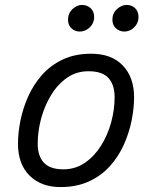

<svg xmlns="http://www.w3.org/2000/svg" viewBox="-20 -748 600 779"><path d="M225 11Q147 11 100 -35.5Q53 -82 53 -165Q53 -209 63 -259Q73 -309 94.5 -357Q116 -405 150.5 -444Q185 -483 234.5 -506.5Q284 -530 350 -530Q433 -530 478.5 -482Q524 -434 524 -354Q524 -309 514 -259Q504 -209 482.5 -161Q461 -113 426 -74Q391 -35 341 -12Q291 11 225 11ZM237 -61Q286 -61 324.5 -87.5Q363 -114 390 -157Q417 -200 431 -251.5Q445 -303 445 -354Q445 -404 420 -431.5Q395 -459 339 -459Q290 -459 252 -432.5Q214 -406 187.5 -362.5Q161 -319 147 -267.5Q133 -216 133 -165Q133 -115 158 -88Q183 -61 237 -61ZM303 -620Q284 -620 270 -633Q256 -646 256 -668Q256 -694 274 -711Q292 -728 313 -728Q333 -728 347.5 -715Q362 -702 362 -679Q362 -662 353.5 -648.5Q345 -635 331.5 -627.5Q318 -620 303 -620ZM484 -620Q465 -620 450.5 -633Q436 -646 436 -668Q436 -694 454.5 -711Q473 -728 494 -728Q514 -728 528 -715Q542 -702 542 -679Q542 -662 533.5 -648.5Q525 -635 512 -627.5Q499 -620 484 -620Z"/></svg>

Font: Ubuntu Sans Mono
Style: Italic
Weight: 400
Italic angle: -13.5°
Monospace: yes
Designer: Dalton Maag Ltd
Foundry: Dalton Maag Ltd
Version: Version 1.006